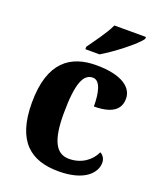

<svg xmlns="http://www.w3.org/2000/svg" viewBox="-143 -855 793 954"><g transform="rotate(20 253.5 -378.0)"><path d="M200 -619V-606H275C338 -643 439 -721 462 -756V-766H295C275 -721 228 -659 200 -619ZM281 10C422 10 472 -53 472 -104C472 -123 463 -141 445 -150C424 -103 375 -66 309 -66C237 -66 208 -134 208 -267C208 -436 237 -486 284 -486C324 -486 337 -424 337 -353C453 -353 474 -402 474 -444C474 -500 419 -550 279 -550C145 -550 41 -483 41 -266C41 -59 137 10 281 10Z"/></g></svg>

Font: Noto Serif Georgian SemiCondensed ExtraBold
Style: Regular
Weight: 800
Width: 4
Designer: Monotype Design Team, Akaki Razmadze
Foundry: Google LLC
Version: Version 2.003